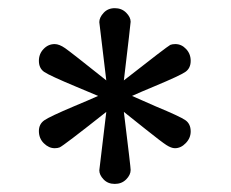

<svg xmlns="http://www.w3.org/2000/svg" viewBox="-20 -770 565 470"><path d="M75.2 -449.2Q75.2 -466.3 88.6 -475.6Q102.1 -484.9 161.1 -509.8Q197.3 -524.9 220.2 -535.2Q200.2 -543.9 168 -557.1Q101.1 -585 88.1 -594Q75.2 -603 75.2 -621.1Q75.2 -638.2 86.7 -650.1Q98.1 -662.1 113.8 -662.1Q125 -662.1 139.4 -652.1Q153.8 -642.1 240.2 -573.2L223.1 -715.8Q223.1 -727.1 233.6 -738.5Q244.1 -750 261 -750Q277.8 -750 288.8 -739Q299.8 -728 299.8 -716.8Q299.8 -712.9 283.2 -573.2Q389.2 -656.2 397 -660.2Q401.9 -662.1 409.2 -662.1Q424.3 -662.1 435.5 -650.1Q446.8 -638.2 446.8 -621.1Q446.8 -603 433.8 -594Q420.9 -585 358.9 -559.1Q324.7 -544.9 303.2 -535.2Q326.2 -525.4 360.8 -509.8Q420.9 -484.9 433.8 -475.8Q446.8 -466.8 446.8 -448.2Q446.8 -432.1 434.8 -419.7Q422.9 -407.2 408.2 -407.2Q399.4 -407.2 387.2 -415Q375 -422.9 335.9 -454.1Q305.2 -479 283.2 -496.1Q300.3 -356.9 299.8 -354Q299.8 -341.8 288.8 -330.8Q277.8 -319.8 261 -319.8Q244.1 -319.8 233.6 -330.8Q223.1 -341.8 223.1 -353Q223.1 -355 240.2 -496.1Q135.3 -413.1 126 -409.2Q121.1 -407.2 113.8 -407.2Q99.6 -407.2 87.4 -419.2Q75.2 -431.2 75.2 -449.2Z"/></svg>

Font: CMU Bright
Style: SemiBold
Weight: 600
Version: Version 0.7.0